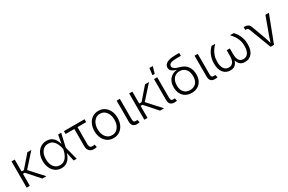

<svg xmlns="http://www.w3.org/2000/svg" viewBox="146 -2104 5178 3458"><g transform="rotate(-30 2735.0 -375.0)"><path d="M149.9 -545.9V-298.3H198.2L413.6 -545.9H495.6L249 -270.5L494.6 0H410.6L189 -249H149.9V0H83.5V-545.9Z M808.1 11.7Q737.8 11.7 684.6 -24.4Q631.3 -60.5 601.8 -124.3Q572.3 -188 572.3 -271Q572.3 -354 602.8 -417.5Q633.3 -481 687 -516.8Q740.7 -552.7 810.5 -552.7Q873 -552.7 915.3 -526.6Q957.5 -500.5 982.7 -458.3Q1007.8 -416 1019.5 -367.7L1053.2 -545.9H1116.2L1053.7 -272.9L1124 0H1061L1022 -180.2Q1008.3 -127.9 981 -84.5Q953.6 -41 910.9 -14.6Q868.2 11.7 808.1 11.7ZM1001.5 -273.9 999 -283.7Q991.7 -320.3 978.3 -357.2Q964.8 -394 943.1 -424.8Q921.4 -455.6 889.4 -474.1Q857.4 -492.7 812.5 -492.7Q733.9 -492.7 686.5 -432.1Q639.2 -371.6 639.2 -270.5Q639.2 -169.4 685.3 -108.9Q731.4 -48.3 809.1 -48.3Q865.2 -48.3 904.1 -79.3Q942.9 -110.4 966.3 -158.9Q989.7 -207.5 999 -260.3Z M1494.1 5.4Q1429.2 9.8 1392.1 -25.6Q1355 -61 1355 -124.5V-485.8H1173.8V-545.9H1602.1V-485.8H1421.4V-128.9Q1421.4 -46.9 1494.1 -54.2Q1501.5 -54.2 1511.5 -55.9Q1521.5 -57.6 1530.3 -59.6L1543.5 -2.4Q1522.5 4.4 1494.1 5.4Z M1890.1 11.7Q1818.8 11.7 1764.6 -24.2Q1710.4 -60.1 1679.7 -123.5Q1648.9 -187 1648.9 -270Q1648.9 -354 1679.7 -417.7Q1710.4 -481.4 1764.6 -517.3Q1818.8 -553.2 1890.1 -553.2Q1960.9 -553.2 2015.4 -517.3Q2069.8 -481.4 2100.6 -417.7Q2131.3 -354 2131.3 -270Q2131.3 -187 2100.6 -123.5Q2069.8 -60.1 2015.4 -24.2Q1960.9 11.7 1890.1 11.7ZM1890.1 -48.3Q1946.3 -48.3 1985.1 -78.6Q2023.9 -108.9 2044.4 -159.2Q2064.9 -209.5 2064.9 -270Q2064.9 -331.1 2044.4 -381.6Q2023.9 -432.1 1984.9 -462.6Q1945.8 -493.2 1890.1 -493.2Q1834.5 -493.2 1795.7 -462.6Q1756.8 -432.1 1736.3 -381.6Q1715.8 -331.1 1715.8 -270Q1715.8 -209.5 1736.1 -159.2Q1756.3 -108.9 1795.4 -78.6Q1834.5 -48.3 1890.1 -48.3Z M2388.7 2.9Q2331.5 6.3 2300.8 -22.2Q2270 -50.8 2270 -109.4V-545.9H2336.4V-124Q2336.4 -82.5 2350.3 -68.4Q2364.3 -54.2 2395.5 -57.1Q2405.8 -57.1 2410.4 -57.9Q2415 -58.6 2420.4 -60.1L2434.1 -3.4Q2425.3 -1 2413.3 1Q2401.4 2.9 2388.7 2.9Z M2596.7 -545.9V-298.3H2645L2860.4 -545.9H2942.4L2695.8 -270.5L2941.4 0H2857.4L2635.7 -249H2596.7V0H2530.3V-545.9Z M3166 2.9Q3108.9 6.3 3078.1 -22.2Q3047.4 -50.8 3047.4 -109.4V-545.9H3113.8V-124Q3113.8 -82.5 3127.7 -68.4Q3141.6 -54.2 3172.9 -57.1Q3183.1 -57.1 3187.7 -57.9Q3192.4 -58.6 3197.8 -60.1L3211.4 -3.4Q3202.6 -1 3190.7 1Q3178.7 2.9 3166 2.9ZM3058.1 -620.1 3075.2 -760.7H3146L3104.5 -620.1Z M3515.6 10.3Q3445.3 10.3 3392.1 -19.5Q3338.9 -49.3 3309.1 -105.2Q3279.3 -161.1 3279.3 -239.3Q3279.3 -349.6 3336.9 -413.3Q3394.5 -477.1 3489.3 -484.9Q3427.2 -502 3393.1 -528.8Q3358.9 -555.7 3358.9 -602.5Q3358.9 -663.1 3420.2 -695.3Q3481.4 -727.5 3607.9 -727.5H3675.8V-667.5H3594.7Q3504.4 -667.5 3465.1 -649.4Q3425.8 -631.3 3425.8 -596.2Q3425.8 -568.8 3446.5 -550Q3467.3 -531.2 3501.7 -518.1Q3536.1 -504.9 3577.6 -493.7Q3656.7 -471.7 3704.1 -405.8Q3751.5 -339.8 3751.5 -239.7Q3751.5 -161.1 3721.7 -105.2Q3691.9 -49.3 3638.7 -19.5Q3585.4 10.3 3515.6 10.3ZM3515.6 -49.3Q3592.8 -49.3 3638.7 -97.9Q3684.6 -146.5 3684.6 -239.3Q3684.6 -332.5 3638.7 -386.5Q3592.8 -440.4 3515.6 -440.4Q3438 -440.4 3391.8 -386.7Q3345.7 -333 3345.7 -239.3Q3345.7 -146 3391.6 -97.7Q3437.5 -49.3 3515.6 -49.3Z M4008.8 2.9Q3951.7 6.3 3920.9 -22.2Q3890.1 -50.8 3890.1 -109.4V-545.9H3956.5V-124Q3956.5 -82.5 3970.5 -68.4Q3984.4 -54.2 4015.6 -57.1Q4025.9 -57.1 4030.5 -57.9Q4035.2 -58.6 4040.5 -60.1L4054.2 -3.4Q4045.4 -1 4033.4 1Q4021.5 2.9 4008.8 2.9Z M4319.3 7.3Q4230 7.3 4176 -58.6Q4122.1 -124.5 4122.1 -245.1Q4122.1 -319.3 4140.6 -377.4Q4159.2 -435.5 4187.3 -477.8Q4215.3 -520 4242.7 -545.9H4318.8Q4288.1 -514.2 4258.1 -472.2Q4228 -430.2 4208.3 -374.3Q4188.5 -318.4 4188.5 -245.1Q4188.5 -154.8 4222.7 -103.5Q4256.8 -52.2 4320.8 -52.2Q4381.3 -52.2 4411.4 -97.9Q4441.4 -143.6 4441.4 -227.1V-342.3H4505.9V-227.1Q4505.9 -143.6 4534.2 -97.9Q4562.5 -52.2 4623.5 -52.2Q4689 -52.2 4723.4 -103.5Q4757.8 -154.8 4757.8 -245.1Q4757.8 -319.8 4737.5 -376.2Q4717.3 -432.6 4687 -474.4Q4656.7 -516.1 4627.4 -545.9H4703.6Q4730.5 -521 4758.3 -479.2Q4786.1 -437.5 4805.2 -378.9Q4824.2 -320.3 4824.2 -245.1Q4824.2 -124.5 4770.3 -58.6Q4716.3 7.3 4625.5 7.3Q4557.6 7.3 4522 -27.3Q4486.3 -62 4472.2 -111.8Q4458 -60.5 4421.6 -26.6Q4385.3 7.3 4319.3 7.3Z M5156.2 0 4982.4 -456.1Q4974.6 -476.1 4961.4 -483.9Q4948.2 -491.7 4925.3 -491.7H4913.1V-549.8H4926.8Q5018.1 -549.8 5043.5 -480L5146 -202.6Q5159.2 -166 5170.2 -129.9Q5181.2 -93.8 5191.9 -58.6Q5202.6 -93.8 5213.6 -130.1Q5224.6 -166.5 5237.8 -202.6L5364.3 -545.9H5436L5227.5 0Z"/></g></svg>

Font: Inter Light
Style: Regular
Weight: 300
Designer: Rasmus Andersson
Foundry: rsms
Version: Version 4.000;git-a52131595